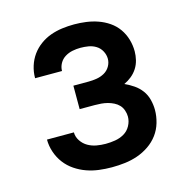

<svg xmlns="http://www.w3.org/2000/svg" viewBox="-85 -608 671 696"><g transform="rotate(-15 250.0 -260.0)"><path d="M252 8Q228 8 204 5Q180 2 157.5 -6Q135 -14 115 -27.5Q95 -41 80.5 -60Q66 -79 58 -102.5Q50 -126 50 -150H151Q151 -133 161 -118Q171 -103 186 -94.5Q201 -86 218 -83Q235 -80 252 -80Q270 -80 288 -83Q306 -86 321.5 -95Q337 -104 346 -120.5Q355 -137 355 -155Q355 -166 351 -178Q347 -190 339 -198.5Q331 -207 320 -212.5Q309 -218 297.5 -221Q286 -224 274 -225Q262 -226 250 -226H193V-314H250Q265 -314 280.5 -316.5Q296 -319 309.5 -326.5Q323 -334 331 -347.5Q339 -361 339 -376Q339 -391 331.5 -405Q324 -419 311 -427Q298 -435 283 -437.5Q268 -440 253 -440Q238 -440 223 -437Q208 -434 195 -426Q182 -418 174.5 -404.5Q167 -391 167 -376H66V-377Q66 -400 73 -422Q80 -444 93 -462Q106 -480 124.5 -493.5Q143 -507 164 -514.5Q185 -522 207.5 -525Q230 -528 253 -528Q275 -528 297.5 -525Q320 -522 341.5 -514.5Q363 -507 382 -494Q401 -481 414 -462.5Q427 -444 433.5 -422Q440 -400 440 -377Q440 -361 436 -344.5Q432 -328 423 -314Q414 -300 401 -289.5Q388 -279 373 -272Q391 -264 407 -253Q423 -242 434.5 -226.5Q446 -211 451 -191.5Q456 -172 456 -153Q456 -129 449 -105Q442 -81 427.5 -61.5Q413 -42 392.5 -28Q372 -14 349 -6Q326 2 301.5 5Q277 8 252 8Z"/></g></svg>

Font: Iosevka Custom Semibold
Style: Regular
Weight: 600
Designer: Belleve Invis
Foundry: Belleve Invis
Version: Version 27.0.2; ttfautohint (v1.8.4)